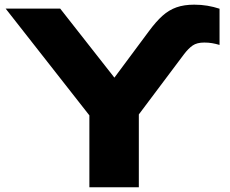

<svg xmlns="http://www.w3.org/2000/svg" viewBox="-20 -786 967 806"><path d="M355.2 0V-365.2H562.8V0ZM524.8 -255H391.8L3.6 -750H232.6L504.4 -403.8H418.4L604.8 -654.6Q635 -695.6 662.1 -719.8Q689.2 -744 720.9 -755.2Q752.6 -766.4 795.4 -766.4Q824.4 -766.4 850.5 -762Q876.6 -757.6 901.6 -749.4V-597.4Q884.8 -602.4 869.8 -604.9Q854.8 -607.4 837.2 -607.4Q806.8 -607.4 788.9 -595.1Q771 -582.8 752.2 -558Z"/></svg>

Font: Unbounded
Style: Regular
Weight: 400
Designer: Luke Prowse, Jean-Baptiste Morizot, Fátima Lázaro, Florian Runge
Foundry: NaN
Version: Version 1.701;gftools[0.9.28.dev5+ged2979d]